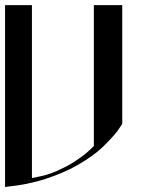

<svg xmlns="http://www.w3.org/2000/svg" viewBox="-20 -740 601 760"><path d="M0 0C60.5 -5.9 114.3 -16.6 161.1 -32.2C208.7 -47.9 249.7 -65.4 284.2 -85C326.5 -109 360.7 -133.5 386.7 -158.2C412.8 -183.6 432 -204.4 444.3 -220.7C450.8 -229.8 455.7 -237 459 -242.2L463.9 -250V-684.6V-719.7H351.6V-684.6V-162.1C332 -141.9 311.8 -125 291 -111.3C270.8 -97 251.3 -85.3 232.4 -76.2C197.3 -58.6 167.6 -47.5 143.6 -43L106.4 -35.2V-162.1V-684.6V-719.7H0V-360.4Z"/></svg>

Font: Cully Mac
Style: Regular
Weight: 400
Designer: Arif Nurcahyadi
Version: Version 1.0